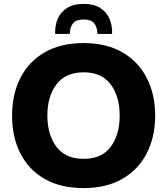

<svg xmlns="http://www.w3.org/2000/svg" viewBox="-20 -953 858 985"><path d="M42 -360Q42 -470 85 -554Q128 -638 210 -685Q292 -732 409 -732Q525 -732 607 -685Q689 -638 732.5 -554Q776 -470 776 -360Q776 -250 732.5 -166Q689 -82 607 -35Q525 12 409 12Q292 12 210 -34.5Q128 -81 85 -165Q42 -249 42 -360ZM223 -360Q223 -262 269.5 -200Q316 -138 409 -138Q502 -138 548 -200Q594 -262 594 -360Q594 -458 548 -520Q502 -582 409 -582Q316 -582 269.5 -520Q223 -458 223 -360ZM409 -933Q462 -933 495 -911.5Q528 -890 542.5 -855Q557 -820 555 -779H480Q479 -815 463 -834Q447 -853 409 -853Q371 -853 355 -834Q339 -815 338 -779H263Q261 -820 275.5 -855Q290 -890 323 -911.5Q356 -933 409 -933Z"/></svg>

Font: Kufam
Style: Bold
Weight: 700
Designer: Wael Morcos, Artur Schmal
Foundry: Original Type
Version: Version 1.300; ttfautohint (v1.8.3)